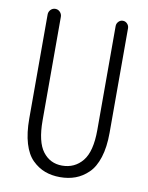

<svg xmlns="http://www.w3.org/2000/svg" viewBox="-84 -791 668 864"><g transform="rotate(10 250.0 -359.0)"><path d="M68.4 -223.6V-699.2Q68.4 -711.9 77.1 -721.2Q85.9 -730.5 98.6 -730.5Q111.3 -730.5 120.1 -721.2Q128.9 -711.9 128.9 -699.2V-226.6Q128.9 -127.9 162.1 -84.5Q195.3 -41 250 -41Q307.6 -41 343.3 -84.5Q378.9 -127.9 378.9 -226.6V-701.2Q378.9 -712.9 387.2 -721.7Q395.5 -730.5 407.2 -730.5Q418.9 -730.5 427.2 -721.7Q435.5 -712.9 435.5 -701.2V-223.6Q435.5 -158.2 420.4 -110.8Q405.3 -63.5 378.4 -37.6Q351.6 -11.7 319.8 0Q288.1 11.7 250 11.7Q211.9 11.7 180.7 0Q149.4 -11.7 123 -37.6Q96.7 -63.5 82.5 -110.8Q68.4 -158.2 68.4 -223.6Z"/></g></svg>

Font: Gen Jyuu Gothic L Monospace Light
Style: Regular
Weight: 300
Designer: [Source Han Sans]
Ryoko NISHIZUKA  (kana & ideographs); Paul D. Hunt (Latin, Greek & Cyrillic); Wenlong ZHANG  (bopomofo
Version: Version 1.002.20150607